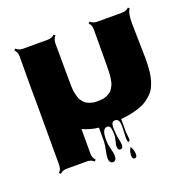

<svg xmlns="http://www.w3.org/2000/svg" viewBox="-160 -820 1269 1273"><g transform="rotate(-20 474.0 -183.5)"><path d="M476.1 34.2Q439.9 34.2 439.9 105.5V127.9Q439.9 146 449 180.7Q458 215.3 458 230.5Q458 268.1 433.1 268.1Q420.9 268.1 413.8 257.8Q406.7 247.6 406.7 231.4Q406.7 215.3 414.8 176.8Q422.9 138.2 422.9 118.2V21Q368.2 16.1 311 -9.8V164.6Q311 193.8 330.1 212.9L319.8 222.7Q301.3 204.1 271.5 204.1H129.4Q99.6 204.1 81.1 222.7L71.3 212.9Q90.3 193.8 90.3 164.6V-262.2Q89.4 -300.3 89.4 -377.4L90.3 -603Q90.3 -631.8 71.3 -651.4L81.5 -661.1Q99.6 -642.6 129.9 -642.6H302.7Q333 -642.6 351.6 -661.1L361.3 -651.4Q342.8 -632.3 342.8 -603L343.8 -352.1Q343.8 -279.3 347.7 -259.8Q351.6 -240.2 356.2 -223.9Q360.8 -207.5 367.4 -197.8Q374 -188 384.3 -177Q394.5 -166 407.7 -160.2Q438.5 -146.5 468 -146.5Q497.6 -146.5 513.9 -149.2Q530.3 -151.9 542.7 -158Q555.2 -164.1 565.2 -171.1Q575.2 -178.2 582.3 -189.2Q589.4 -200.2 594.7 -210.2Q600.1 -220.2 603.3 -235.4Q606.4 -250.5 608.4 -262Q610.4 -273.4 611.3 -291Q612.8 -317.9 612.8 -352.1L613.8 -603Q613.8 -632.3 595.2 -651.4L605 -661.1Q623.5 -642.6 653.8 -642.6H826.7Q857.4 -642.6 875.5 -661.1L885.3 -651.4Q865.2 -630.9 865.2 -551.8L870.1 -302.2Q870.1 -201.7 852.5 -148.4Q835.9 -97.7 814.2 -75Q792.5 -52.2 770.8 -37.1Q749 -22 721.7 -11.7Q664.6 10.3 581.1 18.1V109.4L585.9 159.7Q585.9 176.3 576.7 176.3Q567.4 176.3 567.4 144L570.3 64.5Q570.3 25.9 555.2 16.1Q548.3 11.7 538.1 11.7Q512.2 11.7 512.2 53.2L514.6 95.7Q514.6 110.4 520.8 138.4Q526.9 166.5 526.9 178.2Q526.9 205.6 508.3 205.6Q489.7 205.6 489.7 179.7Q489.7 167 496.1 141.4Q502.4 115.7 502.4 108.4Q502.4 101.1 502.4 93.5Q502.4 85.9 502 78.1Q501.5 70.3 499.5 58.6Q495.6 34.2 476.1 34.2ZM560.1 270Q560.1 246.6 567.6 230.2Q575.2 213.9 576.7 213.9Q578.1 213.9 582 222.7Q593.3 248 593.3 271Q593.3 293.9 576.7 293.9Q560.1 293.9 560.1 270Z"/></g></svg>

Font: Nosifer Caps
Style: Regular
Weight: 800
Version: Version 001.002